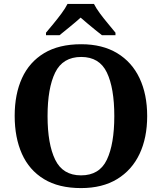

<svg xmlns="http://www.w3.org/2000/svg" viewBox="-20 -951 827 981"><path d="M394 10Q280 10 204.5 -36Q129 -82 92 -165Q55 -248 55 -359Q55 -470 92.5 -552Q130 -634 205.5 -679.5Q281 -725 395 -725Q503 -725 578.5 -679.5Q654 -634 693 -551.5Q732 -469 732 -358Q732 -247 693 -164.5Q654 -82 578.5 -36Q503 10 394 10ZM394 -55Q488 -55 526 -135Q564 -215 564 -358Q564 -501 526 -580.5Q488 -660 395 -660Q301 -660 262 -580.5Q223 -501 223 -358Q223 -215 262 -135Q301 -55 394 -55ZM215 -784Q231 -803 252.5 -829Q274 -855 294 -882Q314 -909 325 -931H460Q471 -909 491 -882Q511 -855 533 -829Q555 -803 570 -784V-771H501Q487 -782 467 -798Q447 -814 427 -831Q407 -848 392 -861Q370 -841 337.5 -814.5Q305 -788 284 -771H215Z"/></svg>

Font: Noto Serif Sinhala
Style: Bold
Weight: 700
Designer: Jelle Bosma - Monotype Design Team
Foundry: Monotype Imaging Inc.
Version: Version 2.007; ttfautohint (v1.8.4.7-5d5b)